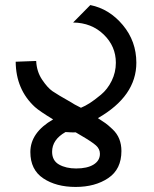

<svg xmlns="http://www.w3.org/2000/svg" viewBox="-20 -720 609 759"><path d="M42 -476 123 -479Q125 -437 146.5 -405Q168 -373 187.5 -359.5Q207 -346 262 -315Q270 -310 275 -307Q295 -296 300 -294Q317 -301 335 -312.5Q353 -324 379 -345.5Q405 -367 421.5 -400.5Q438 -434 438 -472Q438 -537 390 -583.5Q342 -630 269 -631L337 -700Q412 -685 465.5 -621Q519 -557 519 -472Q519 -340 367 -253Q387 -240 397 -233Q407 -226 425 -209Q443 -192 451.5 -170.5Q460 -149 460 -123Q460 -51 408 -16Q356 19 279 19Q202 19 151 -15Q100 -49 100 -119Q100 -196 190 -248Q137 -280 118 -297Q43 -366 42 -476ZM186 -120Q186 -85 213.5 -69.5Q241 -54 281 -54Q325 -54 350 -69.5Q375 -85 375 -112Q375 -131 359.5 -145Q344 -159 301 -184Q287 -192 279 -197Q272 -196 257.5 -197Q243 -198 239 -198Q186 -168 186 -120Z"/></svg>

Font: Coval
Style: Medium
Weight: 500
Foundry: Context Ltd
Version: Version 001.000